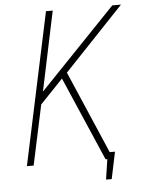

<svg xmlns="http://www.w3.org/2000/svg" viewBox="-55 -743 645 880"><g transform="rotate(-5 267.5 -303.5)"><path d="M410 -31 403 0H411L397 93H423L449 -31ZM144 -334 221 -700H190L41 0H72L131 -276L236 -386L403 0H438L261 -411L535 -700H495Z"/></g></svg>

Font: Advent Pro ExtraLight
Style: Italic
Weight: 250
Italic angle: -12°
Version: Version 3.000